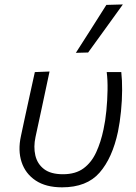

<svg xmlns="http://www.w3.org/2000/svg" viewBox="-20 -812 598 843"><path d="M252.5 10.5Q181.5 10.5 136.5 -19.5Q91.5 -49.5 74.8 -100.5Q58 -151.5 72 -215Q81 -255 88 -290Q100.5 -347 111 -395.5Q121.5 -444 133 -495.5L197.5 -498Q179 -410.5 163 -336Q147 -261.5 136 -211Q126.5 -167 135.2 -129.5Q144 -92 173.5 -69.5Q203 -47 256.5 -47Q312 -47 347 -73Q382 -99 402.5 -143.8Q423 -188.5 434.5 -244Q442.5 -280 447 -325.8Q451.5 -371.5 452.2 -416.2Q453 -461 448.5 -495.5H512.5Q516.5 -460.5 516.2 -415.5Q516 -370.5 511.2 -323Q506.5 -275.5 498 -234Q473.5 -118.5 417.2 -54Q361 10.5 252.5 10.5ZM313 -580Q347.5 -633.5 380.8 -686Q414 -738.5 447 -790.5L519.5 -792.5Q481 -739 443 -686.5Q405 -634 367 -581.5Z"/></svg>

Font: Commissioner Light
Style: Italic
Weight: 300
Italic angle: -12°
Designer: Kostas Bartsokas
Foundry: Kostas Bartsokas
Version: Version 1.000; ttfautohint (v1.8.3)